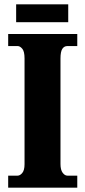

<svg xmlns="http://www.w3.org/2000/svg" viewBox="-20 -872 395 892"><path d="M18 0V-56H62Q73 -56 83.5 -68.5Q94 -81 94 -109V-601Q94 -633 83.5 -645.5Q73 -658 62 -658H18V-714H339V-658H293Q278 -658 269.5 -645Q261 -632 261 -600V-110Q261 -83 271 -69.5Q281 -56 293 -56H339V0ZM55 -769V-852H297V-769Z"/></svg>

Font: Noto Serif ExtraCondensed Black
Style: Regular
Weight: 900
Width: 2
Designer: Monotype Design Team
Foundry: Monotype Imaging Inc.
Version: Version 2.015; ttfautohint (v1.8.4.7-5d5b)